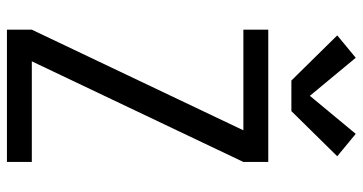

<svg xmlns="http://www.w3.org/2000/svg" viewBox="-260 -760 1021 540"><g transform="rotate(90 250.0 -490.5)"><path d="M64 0V-70L347 -665H64V-735H436V-665L153 -70H436V0ZM207 -800 80 -929 143 -981 250 -852 357 -981 420 -929 293 -800Z"/></g></svg>

Font: Zed Mono
Style: Regular
Weight: 400
Monospace: yes
Designer: Belleve Invis
Foundry: Belleve Invis
Version: Version 1.0.0; ttfautohint (v1.8.4)